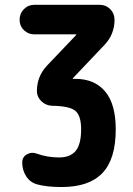

<svg xmlns="http://www.w3.org/2000/svg" viewBox="-20 -750 540 780"><path d="M285.2 -429.7Q364.3 -429.7 407.2 -378.4Q450.2 -327.1 450.2 -224.6Q450.2 -103.5 396 -46.9Q341.8 9.8 230.5 9.8Q168.9 9.8 130.9 -1Q102.5 -8.8 86.4 -33.7Q70.3 -58.6 70.3 -89.8Q70.3 -112.3 89.4 -123Q108.4 -133.8 128.9 -126Q171.9 -110.4 219.7 -110.4Q265.6 -110.4 287.6 -137.2Q309.6 -164.1 309.6 -224.6Q309.6 -279.3 286.6 -299.3Q263.7 -319.3 191.4 -320.3Q166 -321.3 147.9 -338.9Q129.9 -356.4 129.9 -379.9Q129.9 -439.5 170.9 -483.4L289.1 -607.4Q290 -608.4 290 -609.4Q290 -610.4 289.1 -610.4H120.1Q94.7 -610.4 77.1 -627.4Q59.6 -644.5 59.6 -669.9Q59.6 -695.3 77.1 -712.9Q94.7 -730.5 120.1 -730.5H384.8Q410.2 -730.5 427.7 -712.9Q445.3 -695.3 445.3 -669.9Q445.3 -610.4 404.3 -567.4L276.4 -432.6Q275.4 -431.6 275.4 -430.7Q275.4 -429.7 276.4 -429.7Z"/></svg>

Font: Rounded-X Mgen+ 1m bold
Style: Bold
Weight: 700
Designer: [Source Han Sans]
Ryoko NISHIZUKA  (kana & ideographs); Paul D. Hunt (Latin, Greek & Cyrillic); Wenlong ZHANG  (bopomofo
Version: Version 1.059.20150602